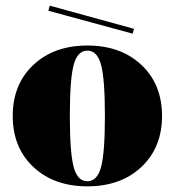

<svg xmlns="http://www.w3.org/2000/svg" viewBox="-20 -649 618 679"><path d="M480 -58.5Q407 10 289 10Q171 10 98 -58.5Q25 -127 25 -239Q25 -351 98 -419.5Q171 -488 289 -488Q407 -488 480 -419.5Q553 -351 553 -239Q553 -127 480 -58.5ZM337.5 -58.5Q351 -109 351 -239Q351 -369 337.5 -419.5Q324 -470 289 -470Q254 -470 240.5 -419.5Q227 -369 227 -239Q227 -109 240.5 -58.5Q254 -8 289 -8Q324 -8 337.5 -58.5ZM151 -611 156 -629 454 -547 449 -530Z"/></svg>

Font: Elsie Swash Caps Black
Style: Regular
Weight: 900
Designer: Alejandro Inler
Foundry: Alejandro Inler
Version: 1.001